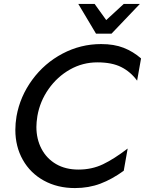

<svg xmlns="http://www.w3.org/2000/svg" viewBox="-20 -942 739 976"><path d="M379 -80Q313 -80 265 -108Q217 -136 191 -185.5Q165 -235 165 -297Q165 -320 170 -352Q183 -427 227 -489.5Q271 -552 335.5 -588.5Q400 -625 475 -625Q549 -625 596.5 -601Q644 -577 677 -532L697 -645Q657 -680 608.5 -699Q560 -718 494 -718Q390 -718 298 -669.5Q206 -621 144 -536.5Q82 -452 64 -351Q58 -315 58 -282Q58 -197 96 -129.5Q134 -62 203 -24Q272 14 361 14Q431 14 490.5 -8.5Q550 -31 609 -74L629 -187Q560 -134 503.5 -107Q447 -80 379 -80ZM609 -922 520 -840 461 -922H378L468 -771H547L691 -922Z"/></svg>

Font: Geom
Style: Italic
Weight: 400
Italic angle: -10°
Version: Version 1.102